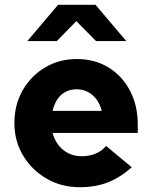

<svg xmlns="http://www.w3.org/2000/svg" viewBox="-20 -770 632 800"><path d="M312 10Q236 10 174.5 -25.5Q113 -61 76.5 -121.5Q40 -182 40 -257Q40 -333 74 -393Q108 -453 167 -488.5Q226 -524 300 -524Q375 -524 432 -489Q489 -454 521.5 -392.5Q554 -331 554 -251V-216H199Q207 -187 224 -165Q241 -143 266 -131Q291 -119 320 -119Q352 -119 378.5 -130Q405 -141 422 -162L529 -73Q479 -29 428 -9.5Q377 10 312 10ZM199 -308H404Q397 -336 382 -356Q367 -376 346 -387Q325 -398 299 -398Q274 -398 253.5 -387.5Q233 -377 219.5 -357Q206 -337 199 -308ZM380 -599 298 -682 217 -599H94L222 -750H378L506 -599Z"/></svg>

Font: Red Hat Text
Style: Bold
Weight: 700
Designer: Pentagram, MCKL
Foundry: MCKL
Version: Version 1.030